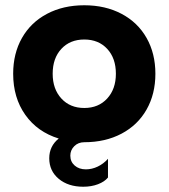

<svg xmlns="http://www.w3.org/2000/svg" viewBox="-20 -530 640 729"><path d="M570 -250Q570 -173 536.5 -114Q503 -55 441.5 -22.5Q380 10 300 10Q277 10 262 25Q247 40 247 61Q247 84 263.5 98.5Q280 113 306 113Q329 113 351 102.5Q373 92 390 73V144Q377 160 352 169.5Q327 179 296 179Q239 179 203 149Q167 119 167 71Q167 25 203 -4Q122 -29 76 -94Q30 -159 30 -250Q30 -327 63.5 -386Q97 -445 158.5 -477.5Q220 -510 300 -510Q380 -510 441.5 -477.5Q503 -445 536.5 -386Q570 -327 570 -250ZM420 -250Q420 -309 387 -344.5Q354 -380 300 -380Q246 -380 213 -344.5Q180 -309 180 -250Q180 -192 213 -156Q246 -120 300 -120Q354 -120 387 -156Q420 -192 420 -250Z"/></svg>

Font: Goli Bold
Style: Regular
Weight: 700
Designer: jaikishan Patel
Foundry: MagicType
Version: Version 1.000